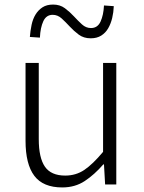

<svg xmlns="http://www.w3.org/2000/svg" viewBox="-20 -809 630 842"><path d="M92 -533H150V-199Q150 -117 177 -78Q204 -39 266 -39Q313 -39 350 -64Q387 -89 432 -143V-533H490V0H441L436 -88H433Q394 -43 351.5 -15Q309 13 253 13Q169 13 130.5 -38Q92 -89 92 -192ZM111 -647Q113 -674 118.5 -700Q124 -726 136 -745.5Q148 -765 166.5 -777Q185 -789 213 -789Q243 -789 264.5 -773Q286 -757 304 -737.5Q322 -718 339.5 -702Q357 -686 379 -686Q408 -686 421 -714.5Q434 -743 436 -785L479 -782Q478 -755 472 -730Q466 -705 454.5 -685Q443 -665 424 -653Q405 -641 378 -641Q347 -641 325.5 -657Q304 -673 286 -692.5Q268 -712 250.5 -728Q233 -744 211 -744Q183 -744 170 -716Q157 -688 155 -644Z"/></svg>

Font: Kinto Sans Light
Style: Regular
Weight: 300
Designer: Authors: Ryoko NISHIZUKA  (kana & ideographs); Paul D. Hunt (Latin, Greek & Cyrillic); Wenlong ZHANG  (bopomofo); Sandol
Foundry: Adobe Systems Incorporated, ookami Inc.
Version: Version 0.001